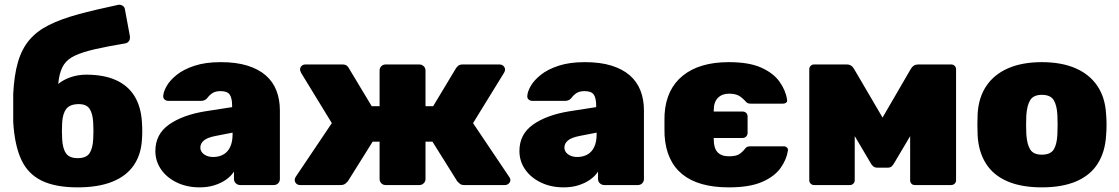

<svg xmlns="http://www.w3.org/2000/svg" viewBox="-20 -798 4826 828"><path d="M315 10Q219 10 159.5 -19Q100 -48 71.5 -110Q43 -172 37 -272Q37 -301 37 -333Q37 -365 37 -393Q41 -474 57.5 -530.5Q74 -587 106.5 -625.5Q139 -664 191 -690Q243 -716 316.5 -736Q390 -756 489 -777Q499 -779 508.5 -773.5Q518 -768 519 -756L540 -643Q542 -630 536.5 -621.5Q531 -613 521 -611Q443 -598 390.5 -586Q338 -574 305 -559Q272 -544 256 -520Q240 -496 234 -458.5Q228 -421 229 -365L204 -401Q213 -422 235 -439Q257 -456 287.5 -466Q318 -476 352 -476Q428 -476 480 -452.5Q532 -429 560 -383.5Q588 -338 592 -272Q595 -233 592 -194Q588 -130 556 -84Q524 -38 463.5 -14Q403 10 315 10ZM315 -116Q352 -116 366 -137Q380 -158 382 -199Q383 -212 383 -233Q383 -254 382 -268Q380 -308 366.5 -328.5Q353 -349 320 -349Q282 -349 266 -328.5Q250 -308 248 -268Q247 -254 247 -233Q247 -212 248 -199Q250 -158 264.5 -137Q279 -116 315 -116Z M841 10Q786 10 742.5 -11Q699 -32 674.5 -67.5Q650 -103 650 -147Q650 -219 708.5 -260.5Q767 -302 865 -318L981 -336V-343Q981 -374 971 -389.5Q961 -405 931 -405Q910 -405 897 -397Q884 -389 873 -374Q863 -363 847 -363H706Q696 -363 689.5 -369Q683 -375 684 -385Q685 -403 699 -427.5Q713 -452 742.5 -475.5Q772 -499 819 -514.5Q866 -530 932 -530Q999 -530 1047 -515Q1095 -500 1126 -473Q1157 -446 1172 -407.5Q1187 -369 1187 -322V-26Q1187 -15 1179.5 -7.5Q1172 0 1161 0H1016Q1005 0 997 -7.5Q989 -15 989 -26V-58Q976 -38 954.5 -23Q933 -8 904.5 1Q876 10 841 10ZM899 -121Q924 -121 943 -131.5Q962 -142 972.5 -164Q983 -186 983 -219V-226L911 -212Q874 -205 859 -192Q844 -179 844 -162Q844 -150 851 -141Q858 -132 870.5 -126.5Q883 -121 899 -121Z M1274 0Q1264 0 1257.5 -6.5Q1251 -13 1251 -22Q1251 -29 1255 -35L1411 -267L1279 -483Q1278 -486 1276 -490Q1274 -494 1274 -498Q1274 -507 1280.5 -513.5Q1287 -520 1297 -520H1457Q1470 -520 1476.5 -514Q1483 -508 1485 -503L1583 -340H1617V-494Q1617 -505 1624.5 -512.5Q1632 -520 1643 -520H1789Q1799 -520 1807 -512.5Q1815 -505 1815 -494V-340H1848L1946 -503Q1949 -508 1955.5 -514Q1962 -520 1975 -520H2134Q2144 -520 2151 -513.5Q2158 -507 2158 -498Q2158 -494 2156.5 -490Q2155 -486 2153 -483L2020 -267L2176 -35Q2181 -29 2181 -22Q2181 -13 2174 -6.5Q2167 0 2158 0H1982Q1968 0 1961.5 -7Q1955 -14 1952 -16L1845 -187H1815V-26Q1815 -15 1807 -7.5Q1799 0 1789 0H1643Q1632 0 1624.5 -7.5Q1617 -15 1617 -26V-187H1587L1480 -16Q1478 -14 1470.5 -7Q1463 0 1449 0Z M2411 10Q2356 10 2312.5 -11Q2269 -32 2244.5 -67.5Q2220 -103 2220 -147Q2220 -219 2278.5 -260.5Q2337 -302 2435 -318L2551 -336V-343Q2551 -374 2541 -389.5Q2531 -405 2501 -405Q2480 -405 2467 -397Q2454 -389 2443 -374Q2433 -363 2417 -363H2276Q2266 -363 2259.5 -369Q2253 -375 2254 -385Q2255 -403 2269 -427.5Q2283 -452 2312.5 -475.5Q2342 -499 2389 -514.5Q2436 -530 2502 -530Q2569 -530 2617 -515Q2665 -500 2696 -473Q2727 -446 2742 -407.5Q2757 -369 2757 -322V-26Q2757 -15 2749.5 -7.5Q2742 0 2731 0H2586Q2575 0 2567 -7.5Q2559 -15 2559 -26V-58Q2546 -38 2524.5 -23Q2503 -8 2474.5 1Q2446 10 2411 10ZM2469 -121Q2494 -121 2513 -131.5Q2532 -142 2542.5 -164Q2553 -186 2553 -219V-226L2481 -212Q2444 -205 2429 -192Q2414 -179 2414 -162Q2414 -150 2421 -141Q2428 -132 2440.5 -126.5Q2453 -121 2469 -121Z M3123 10Q2992 10 2922.5 -46.5Q2853 -103 2846 -214Q2846 -221 2845.5 -240.5Q2845 -260 2845.5 -280Q2846 -300 2846 -306Q2853 -414 2925 -472Q2997 -530 3123 -530Q3210 -530 3262.5 -506.5Q3315 -483 3341.5 -446Q3368 -409 3374 -369Q3376 -360 3370.5 -355.5Q3365 -351 3357 -351H3217Q3210 -351 3205 -353Q3200 -355 3197 -359Q3180 -378 3165 -386Q3150 -394 3123 -394Q3094 -394 3076 -376Q3058 -358 3058 -322V-317H3182Q3192 -317 3198 -311Q3204 -305 3204 -295V-225Q3204 -216 3198 -209.5Q3192 -203 3182 -203H3058V-197Q3058 -159 3074.5 -141.5Q3091 -124 3123 -124Q3152 -124 3166 -132Q3180 -140 3195 -159Q3198 -163 3203 -165Q3208 -167 3216 -167H3360Q3368 -167 3373.5 -162Q3379 -157 3378 -149Q3372 -109 3345.5 -72.5Q3319 -36 3265.5 -13Q3212 10 3123 10Z M3490 0Q3482 0 3476 -6Q3470 -12 3470 -20V-500Q3470 -508 3476 -514Q3482 -520 3490 -520H3633Q3652 -520 3663 -501L3786 -291L3908 -501Q3919 -520 3939 -520H4082Q4091 -520 4097 -514Q4103 -508 4103 -500V-20Q4103 -12 4097 -6Q4091 0 4081 0H3925Q3916 0 3910.5 -6Q3905 -12 3905 -20V-316L3959 -302L3837 -96Q3832 -87 3826 -81Q3820 -75 3809 -75H3763Q3753 -75 3746 -80.5Q3739 -86 3734 -96L3614 -299L3666 -312V-20Q3666 -12 3660 -6Q3654 0 3646 0Z M4473 10Q4385 10 4324.5 -16Q4264 -42 4232 -92.5Q4200 -143 4196 -214Q4195 -235 4195 -260Q4195 -285 4196 -306Q4200 -378 4234 -428Q4268 -478 4328.5 -504Q4389 -530 4473 -530Q4557 -530 4617.5 -504Q4678 -478 4712 -428Q4746 -378 4750 -306Q4752 -285 4752 -260Q4752 -235 4750 -214Q4746 -143 4714 -92.5Q4682 -42 4621.5 -16Q4561 10 4473 10ZM4473 -131Q4510 -131 4524 -153Q4538 -175 4540 -219Q4541 -234 4541 -260Q4541 -286 4540 -301Q4538 -344 4524 -366.5Q4510 -389 4473 -389Q4437 -389 4423 -366.5Q4409 -344 4406 -301Q4405 -286 4405 -260Q4405 -234 4406 -219Q4409 -175 4423 -153Q4437 -131 4473 -131Z"/></svg>

Font: Rubik Light ExtraBold
Style: Regular
Weight: 800
Version: Version 2.104